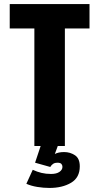

<svg xmlns="http://www.w3.org/2000/svg" viewBox="-20 -720 490 947"><path d="M149.5 0V-579.5H28V-700H421.5V-579.5H300V0ZM224 207Q194 207 163.8 202Q133.5 197 110 186.5L141.5 117.5Q163 127.5 184.8 132.8Q206.5 138 232 138Q258.5 138 273.2 127.8Q288 117.5 288 103Q288 94.5 282.8 88.5Q277.5 82.5 262.5 82.5Q240 82.5 228 103.5L153 82.5L180.5 0H265L250.5 39.5Q268 30 296.5 30Q326 30 349.8 45.8Q373.5 61.5 373.5 100.5Q373.5 156 330.5 181.5Q287.5 207 224 207Z"/></svg>

Font: Trispace Condensed
Style: Bold
Weight: 700
Width: 3
Designer: Tyler Finck
Foundry: Etcetera Type Company
Version: Version 1.210; ttfautohint (v1.8.3)